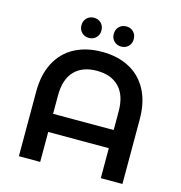

<svg xmlns="http://www.w3.org/2000/svg" viewBox="-126 -1002 1050 1114"><g transform="rotate(15 399.0 -444.5)"><path d="M710 -388V0H580V-180H216V0H88V-388Q88 -491 126.5 -563.5Q165 -636 235 -673Q305 -710 399 -710Q493 -710 563 -673Q633 -636 671.5 -563.5Q710 -491 710 -388ZM580 -289V-400Q580 -497 532 -546.5Q484 -596 398 -596Q312 -596 264 -546.5Q216 -497 216 -400V-289ZM242 -828Q242 -855 259 -872Q276 -889 302 -889Q328 -889 345 -872Q362 -855 362 -828Q362 -802 345 -785Q328 -768 302 -768Q276 -768 259 -785Q242 -802 242 -828ZM436 -828Q436 -855 453 -872Q470 -889 496 -889Q522 -889 539 -872Q556 -855 556 -828Q556 -802 539 -785Q522 -768 496 -768Q470 -768 453 -785Q436 -802 436 -828Z"/></g></svg>

Font: mBank SemiBold
Style: Regular
Weight: 600
Designer: Julieta Ulanovsky
Foundry: Julieta Ulanovsky
Version: Version 7.200